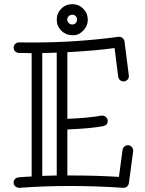

<svg xmlns="http://www.w3.org/2000/svg" viewBox="-20 -898 699 927"><path d="M253.9 -644Q219.7 -642.1 184.1 -642.1V-48.8Q201.2 -49.8 219 -49.8Q236.8 -49.8 253.9 -50.8ZM318.8 -50.8Q450.2 -50.8 554.2 -43.9L571.8 -174.8Q573.7 -184.6 580.8 -190.7Q587.9 -196.8 598.4 -196.8Q608.9 -196.8 616 -188.5Q623 -180.2 623 -171.9V-168L602.1 -13.2Q600.6 -3.4 593.3 2.7Q585.9 8.8 576.2 8.8H575.2Q443.8 0 317.9 0Q191.9 0 74.2 8.8H71.8Q60.5 7.8 53.2 1Q45.9 -5.9 45.9 -16.4Q45.9 -26.9 52.7 -33.9Q59.6 -41 72.5 -42.2Q85.4 -43.5 101.3 -44.2Q117.2 -44.9 132.8 -45.9V-641.1Q117.2 -642.1 101.6 -642.1H70.8Q60.5 -643.1 53.2 -650.1Q45.9 -657.2 45.9 -668Q45.9 -678.7 53.7 -686.3Q61.5 -693.8 75.9 -693.4Q90.3 -692.9 107.4 -692.9H142.1Q348.6 -692.9 551.8 -720.2H556.2Q565.9 -720.2 572.8 -713.6Q579.6 -707 581.1 -698.2L602.1 -533.2V-529.8Q602.1 -518.6 594 -511.7Q585.9 -504.9 576.4 -504.9Q566.9 -504.9 559.8 -511Q552.7 -517.1 550.8 -526.9L533.2 -666Q436.5 -652.8 305.2 -646V-324.2Q410.2 -328.6 469.2 -339.8H474.1Q484.4 -339.8 492.2 -332.3Q500 -324.7 500 -314.9Q500 -294.4 479 -289.1Q421.4 -277.8 305.2 -272.9V-50.8ZM352.1 -803.2Q352.1 -813 345.5 -820.1Q338.9 -827.1 329.1 -827.1Q319.3 -827.1 312 -820.1Q304.7 -813 304.7 -803.2Q304.7 -793.5 312 -786.6Q319.3 -779.8 329.1 -779.8Q338.9 -779.8 345.5 -786.6Q352.1 -793.5 352.1 -803.2ZM403.8 -803.2Q403.8 -787.6 397.9 -773.9Q392.1 -760.3 381.8 -750Q359.9 -728 336.7 -728Q313.5 -728 299.8 -733.9Q286.1 -739.7 275.9 -750Q253.9 -772 253.9 -803.2Q253.9 -834 275.9 -856Q297.9 -877.9 329.1 -877.9Q359.9 -877.9 381.8 -856Q403.8 -834 403.8 -803.2Z"/></svg>

Font: Ribeye Marrow
Style: Regular
Weight: 400
Designer: Astigmatic (AOETI)
Foundry: Astigmatic (AOETI)
Version: Version 1.000